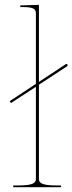

<svg xmlns="http://www.w3.org/2000/svg" viewBox="-20 -782 302 802"><path d="M142.6 -35.2Q142.6 -28.8 144.8 -24.4Q147 -20 154.1 -15.9Q161.1 -11.7 177 -9.5Q192.9 -7.3 217.3 -7.3H234.9V0H35.2V-7.3H55.2Q79.6 -7.3 95.5 -9.5Q111.3 -11.7 118.4 -15.9Q125.5 -20 127.7 -24.4Q129.9 -28.8 129.9 -35.2V-419.4L25.9 -351.6L20.5 -359.4L129.9 -431.6V-727.5Q129.9 -741.2 118.2 -746.8Q106.4 -752.4 77.6 -752.4H64.9V-759.8H77.6L142.6 -761.7V-439.9L254.4 -513.7Q259.3 -517.1 261.7 -512.2Q263.7 -507.8 259.8 -504.9L142.6 -428.2Z"/></svg>

Font: ZnikomitNo24
Style: Thin
Weight: 300
Designer: gluk
Foundry: gluk
Version: Version 0.55